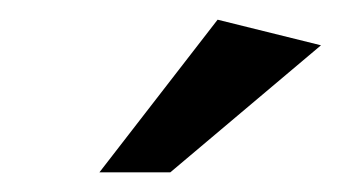

<svg xmlns="http://www.w3.org/2000/svg" viewBox="-20 -791 346 195"><path d="M81 -616H153L306 -745L201 -771Z"/></svg>

Font: Geom
Style: Italic
Weight: 400
Italic angle: -10°
Version: Version 1.102